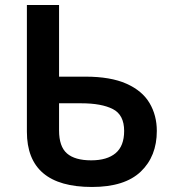

<svg xmlns="http://www.w3.org/2000/svg" viewBox="-20 -734 691 764"><path d="M346 10Q87 10 87 -210V-714H215V-429H320Q420 -429 483 -401Q546 -373 575 -324Q604 -275 604 -213Q604 -112 540 -51Q476 10 346 10ZM343 -96Q406 -96 440 -124.5Q474 -153 474 -213Q474 -277 429 -300Q384 -323 303 -323H215V-215Q215 -151 246.5 -123.5Q278 -96 343 -96Z"/></svg>

Font: Noto Sans SemiBold
Style: Regular
Weight: 600
Designer: Monotype Design Team
Foundry: Monotype Imaging Inc.
Version: Version 2.007